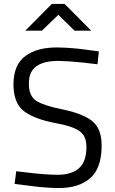

<svg xmlns="http://www.w3.org/2000/svg" viewBox="-20 -943 582 971"><path d="M192 -788 275 -868 357 -788H441L307 -923H242L108 -788ZM480 -683Q475 -684 406 -693Q338 -702 271 -703Q168 -704 109 -660Q49 -617 48 -517Q48 -421 102 -380Q156 -340 263 -320Q347 -305 382 -280Q418 -255 417 -198Q417 -126 380 -93Q343 -59 269 -59Q209 -60 139 -68Q68 -76 62 -77L54 -13Q60 -12 133 -3Q206 7 273 8Q377 9 435 -41Q493 -90 494 -204Q495 -292 446 -331Q398 -369 295 -390Q205 -408 165 -432Q125 -457 126 -522Q126 -580 164 -608Q202 -635 276 -635Q326 -634 396 -627Q466 -619 473 -618Z"/></svg>

Font: RazerF5
Style: Regular
Weight: 400
Foundry: Razer Inc.
Version: Version 2